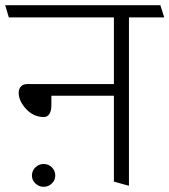

<svg xmlns="http://www.w3.org/2000/svg" viewBox="-31 -700 653 740"><path d="M408 0V-331H167V-294Q167 -273 159.5 -261Q152 -249 138 -249Q98 -249 69.5 -280Q41 -311 41 -343Q41 -357 49.5 -366.5Q58 -376 74 -376H408V-633H3L-11 -680H587L602 -633H466V16ZM92 -23Q92 -42 105.5 -55Q119 -68 137 -68Q156 -68 169 -55Q182 -42 182 -23Q182 -6 169 7Q156 20 137 20Q119 20 105.5 7Q92 -6 92 -23Z"/></svg>

Font: Palanquin ExtraLight
Style: Regular
Weight: 275
Designer: Pria Ravichandran
Version: Version 1.001